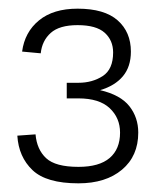

<svg xmlns="http://www.w3.org/2000/svg" viewBox="-20 -738 369 443"><path d="M161 -315Q87 -315 55 -345.5Q23 -376 20 -425L62 -428Q65 -393 86.5 -373Q108 -353 161 -353Q209 -353 233 -373.5Q257 -394 257 -432Q257 -466 233 -488.5Q209 -511 161 -511H134V-547H161Q193 -547 217 -562.5Q241 -578 241 -617Q241 -645 221.5 -662.5Q202 -680 159 -680Q117 -680 97 -662Q77 -644 74 -615L31 -619Q37 -664 70 -691Q103 -718 159 -718Q221 -718 251.5 -691Q282 -664 282 -619Q282 -584 263.5 -562Q245 -540 211 -530Q258 -519 278.5 -493Q299 -467 299 -432Q299 -378 261.5 -346.5Q224 -315 161 -315Z"/></svg>

Font: Geist ExtLt
Style: Regular
Weight: 400
Designer: Basement.studio, Andrés Briganti, Mateo Zaragoza
Foundry: Basement.studio, Vercel, Andrés Briganti, Guido Ferreyra, Mateo Zaragoza
Version: Version 1.401